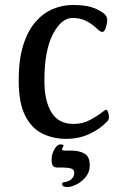

<svg xmlns="http://www.w3.org/2000/svg" viewBox="-20 -544 484 770"><path d="M246 13Q194 13 150.5 -8Q107 -29 81 -80Q55 -131 55 -221Q55 -306 73.5 -364Q92 -422 123.5 -457.5Q155 -493 193.5 -508.5Q232 -524 272 -524Q317 -524 344.5 -516Q372 -508 394 -492Q410 -481 410 -464Q410 -451 404.5 -433.5Q399 -416 391 -416Q382 -416 370 -428Q347 -450 323.5 -461Q300 -472 271 -472Q226 -472 192 -406.5Q158 -341 158 -221Q158 -139 186.5 -93Q215 -47 275 -47Q312 -47 342 -63.5Q372 -80 386 -91Q402 -104 405 -104Q410 -104 413.5 -94Q417 -84 417 -74Q417 -64 409 -56Q378 -24 336 -5.5Q294 13 246 13ZM250 206Q229 206 229 194Q229 188 236 187Q258 184 268 173Q278 162 278 149Q278 136 265.5 132Q253 128 234 128H211Q197 128 192 120.5Q187 113 187 97Q187 73 198.5 54Q210 35 222 35Q225 35 230 36Q235 37 235 40Q235 42 232 46Q229 50 229 54Q229 60 238 60H266Q298 60 319 72Q340 84 340 119Q340 146 324 165.5Q308 185 287 195.5Q266 206 250 206Z"/></svg>

Font: BriemHand
Style: Regular
Weight: 400
Designer: Gunnlaugur SE Briem, Eben Sorkin
Foundry: Sorkin Type
Version: Version 1.001; ttfautohint (v1.8.4.7-5d5b)